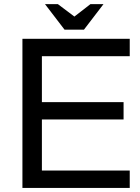

<svg xmlns="http://www.w3.org/2000/svg" viewBox="-20 -920 685 940"><path d="M391.1 -774.9H295.9L200.2 -899.9H263.2L344.2 -838.9L422.9 -899.9H486.8ZM89.8 0V-730H185.1H615.2V-645H185.1V-419.9H585V-335H185.1V-85H615.2V0H185.1Z"/></svg>

Font: Miedinger*
Style: Book
Weight: 400
Version: Version 001.000